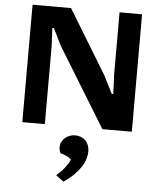

<svg xmlns="http://www.w3.org/2000/svg" viewBox="-66 -771 969 1165"><g transform="rotate(5 418.5 -188.5)"><path d="M84.5 0V-715.3H318.8L556.6 -324.7L609.9 -218.3H619.6L614.3 -337.9V-715.3H751.5V0H572.3L275.9 -483.4L226.1 -585H216.3L221.7 -472.7V0ZM317.4 302.7Q331.1 291 344 278.1Q356.9 265.1 367.4 251.5Q377.9 237.8 386 224.6Q394 211.4 397.9 199.2Q386.2 188.5 368.2 180.2Q350.1 171.9 331.5 168Q328.1 160.6 325.7 151.4Q323.2 142.1 323.2 131.3Q323.2 113.8 330.6 99.1Q337.9 84.5 350.1 74Q362.3 63.5 378.4 57.6Q394.5 51.8 412.1 51.8Q428.7 51.8 444.6 57.4Q460.4 63 472.4 74.2Q484.4 85.4 491.7 102.8Q499 120.1 499 143.6Q499 164.1 491.9 187.7Q484.9 211.4 468.8 236.6Q452.6 261.7 427 287.4Q401.4 313 364.3 337.9Z"/></g></svg>

Font: Proza Libre
Style: Bold
Weight: 700
Designer: Jasper de Waard
Foundry: Jasper de Waard
Version: Version 1.000; ttfautohint (v1.4.1.8-43bc)